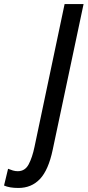

<svg xmlns="http://www.w3.org/2000/svg" viewBox="-169 -734 434 951"><path d="M-78 197Q-122 197 -149 185L-129 102Q-117 107 -105 110.5Q-93 114 -81 114Q-45 114 -27 80Q-9 46 2 -7L151 -714H245L92 8Q71 108 29 152.5Q-13 197 -78 197Z"/></svg>

Font: Noto Sans ExtraCondensed Medium
Style: Italic
Weight: 500
Width: 2
Italic angle: -12°
Designer: Monotype Design Team
Foundry: Monotype Imaging Inc.
Version: Version 2.013; ttfautohint (v1.8.4.7-5d5b)